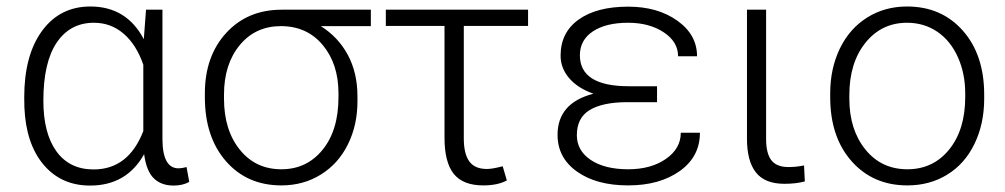

<svg xmlns="http://www.w3.org/2000/svg" viewBox="-20 -558 3079 588"><path d="M477.5 -528.3V-130.9Q478 -42.5 526.9 -42.5Q537.1 -42.5 551.3 -46.4L559.6 -1Q539.6 10.3 511.7 10.3Q473.6 10.3 450.9 -12Q428.2 -34.2 421.4 -85.9Q367.7 10.3 255.9 10.3Q167.5 10.3 113.5 -53.5Q59.6 -117.2 54.7 -229L54.2 -259.8Q54.2 -389.2 108.9 -463.6Q163.6 -538.1 256.8 -538.1Q367.7 -538.1 420.4 -438L427.2 -528.3ZM112.8 -249.5Q112.8 -149.9 152.8 -94.5Q192.9 -39.1 266.6 -39.1Q373.5 -39.1 418.9 -156.7V-359.9Q397.5 -421.4 358.6 -454.8Q319.8 -488.3 267.6 -488.3Q194.8 -488.3 153.8 -427.7Q112.8 -367.2 112.8 -249.5Z M1115.7 -478H962.4Q1015.6 -444.8 1045.2 -389.9Q1074.7 -335 1074.7 -263.2V-247.1Q1074.7 -174.8 1045.4 -115.7Q1016.1 -56.6 962.6 -23.4Q909.2 9.8 841.8 9.8Q736.8 9.8 672.1 -64.2Q607.4 -138.2 607.4 -260.3V-272Q607.4 -385.7 672.6 -457Q737.8 -528.3 842.8 -528.3H1115.7ZM666 -255.9Q666 -159.7 714.4 -99.6Q762.7 -39.6 841.8 -39.6Q919.4 -39.6 968 -99.4Q1016.6 -159.2 1016.6 -260.7V-272Q1016.6 -362.3 968.3 -420.2Q919.9 -478 840.3 -478Q762.2 -478 714.1 -419.7Q666 -361.3 666 -268.1Z M1597.2 -478.5H1400.4V-133.8Q1400.4 -86.9 1417.2 -63.7Q1434.1 -40.5 1471.2 -40.5Q1487.8 -40.5 1519.5 -48.8L1532.2 -5.4Q1504.4 9.8 1460 9.8Q1397.9 9.8 1369.6 -25.6Q1341.3 -61 1341.3 -136.2V-478.5H1161.6V-528.3H1597.2Z M1687.5 -145Q1687.5 -242.7 1797.4 -271Q1749 -288.1 1722.9 -318.8Q1696.8 -349.6 1696.8 -387.7Q1696.8 -458.5 1752 -498Q1807.1 -537.6 1903.8 -537.6Q1994.1 -537.6 2054.4 -494.6Q2114.7 -451.7 2114.7 -385.7H2056.6Q2056.6 -430.2 2012.5 -459.2Q1968.3 -488.3 1903.8 -488.3Q1835.4 -488.3 1795.7 -461.9Q1755.9 -435.5 1755.9 -388.7Q1755.9 -293.9 1905.8 -293.9H1992.2V-245.1H1898.4Q1824.2 -244.6 1785.4 -220.7Q1746.6 -196.8 1746.6 -144Q1746.6 -96.7 1789.3 -68.1Q1832 -39.6 1903.8 -39.6Q1973.6 -39.6 2019.3 -71.3Q2064.9 -103 2064.9 -151.4H2123.5Q2123.5 -78.1 2061.8 -34.2Q2000 9.8 1903.8 9.8Q1806.6 9.8 1747.1 -32.5Q1687.5 -74.7 1687.5 -145Z M2326.2 -528.3V-131.8Q2326.2 -88.9 2342 -67.6Q2357.9 -46.4 2395 -46.4Q2418 -46.4 2442.4 -51.3L2444.8 -2.4Q2418 4.9 2382.3 4.9Q2322.3 4.9 2294.9 -30Q2267.6 -64.9 2267.6 -132.8V-528.3Z M2522.5 -272Q2522.5 -348.1 2552 -409.2Q2581.5 -470.2 2635.5 -504.2Q2689.5 -538.1 2757.8 -538.1Q2863.3 -538.1 2928.7 -464.1Q2994.1 -390.1 2994.1 -268.1V-255.9Q2994.1 -179.2 2964.6 -117.9Q2935.1 -56.6 2881.3 -23.4Q2827.6 9.8 2758.8 9.8Q2653.8 9.8 2588.1 -64.2Q2522.5 -138.2 2522.5 -260.3ZM2581.1 -255.9Q2581.1 -161.1 2630.1 -100.3Q2679.2 -39.6 2758.8 -39.6Q2837.9 -39.6 2887 -100.3Q2936 -161.1 2936 -260.7V-272Q2936 -332.5 2913.6 -382.8Q2891.1 -433.1 2850.6 -460.7Q2810.1 -488.3 2757.8 -488.3Q2679.7 -488.3 2630.4 -427Q2581.1 -365.7 2581.1 -266.6Z"/></svg>

Font: RobotoInd Light
Style: Regular
Weight: 300
Designer: Google
Version: Version 2.001151; 2014